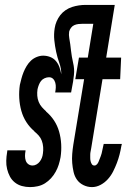

<svg xmlns="http://www.w3.org/2000/svg" viewBox="-20 -755 540 783"><path d="M103 8Q85 8 69 3.5Q53 -1 40.5 -11Q28 -21 20.5 -35Q13 -49 9 -65.5Q5 -82 5.5 -99.5Q6 -117 9 -134L10 -142H84V-139Q82 -129 82 -119Q82 -109 85 -100Q88 -91 95.5 -85.5Q103 -80 113 -80Q121 -80 129 -84.5Q137 -89 142.5 -96.5Q148 -104 151 -112Q154 -120 155 -129Q157 -142 156 -155.5Q155 -169 150.5 -181Q146 -193 138 -202Q130 -211 120 -219V-220Q101 -236 87.5 -257Q74 -278 67 -303Q60 -328 58.5 -355Q57 -382 61 -409Q64 -422 67.5 -435Q71 -448 76 -460.5Q81 -473 88.5 -485.5Q96 -498 106 -507.5Q116 -517 129.5 -522.5Q143 -528 156 -528Q171 -528 185 -522.5Q199 -517 208.5 -505.5Q218 -494 222.5 -480.5Q227 -467 230 -452Q230 -476 222 -498Q214 -520 209 -543.5Q204 -567 201.5 -591Q199 -615 203 -640Q205 -654 211 -668Q217 -682 226 -693.5Q235 -705 247.5 -713.5Q260 -722 274 -726.5Q288 -731 302 -733Q316 -735 329 -735H411L399 -658H317Q309 -658 300 -657Q291 -656 283 -652.5Q275 -649 269.5 -641.5Q264 -634 262 -626Q260 -612 262.5 -599.5Q265 -587 266.5 -574.5Q268 -562 269.5 -549.5Q271 -537 273 -524.5Q275 -512 278 -499.5Q281 -487 282 -474.5Q283 -462 281.5 -449Q280 -436 278 -422L270 -378H205Q207 -388 207.5 -398Q208 -408 205.5 -417.5Q203 -427 196.5 -433.5Q190 -440 180 -440Q171 -440 162 -436Q153 -432 147.5 -425Q142 -418 138.5 -409Q135 -400 133 -391Q131 -378 132 -364.5Q133 -351 138 -339Q143 -327 151 -318Q159 -309 168 -301V-300Q187 -284 200.5 -263.5Q214 -243 221 -218.5Q228 -194 229.5 -167.5Q231 -141 227 -114Q224 -98 219.5 -83.5Q215 -69 207 -54.5Q199 -40 188 -28Q177 -16 163.5 -7.5Q150 1 134 4.5Q118 8 103 8ZM355 8Q337 8 320.5 0Q304 -8 294 -22Q284 -36 280 -54Q276 -72 274.5 -90Q273 -108 274.5 -127Q276 -146 279 -165L323 -432H287L302 -520H338L373 -735H448L413 -520H474L470 -432H398L352 -151Q351 -144 349.5 -137.5Q348 -131 348 -124Q348 -117 348 -110.5Q348 -104 349.5 -97.5Q351 -91 354.5 -85.5Q358 -80 365 -80Q371 -80 375.5 -85Q380 -90 382 -95.5Q384 -101 386.5 -107Q389 -113 391 -118.5Q393 -124 394.5 -129.5Q396 -135 397 -141Q398 -147 399.5 -152.5Q401 -158 402 -164L403 -168H477L475 -160Q472 -142 467.5 -124.5Q463 -107 456.5 -90Q450 -73 441.5 -56Q433 -39 420 -24.5Q407 -10 390 -1Q373 8 355 8Z"/></svg>

Font: Iosevka Semibold
Style: Italic
Weight: 600
Italic angle: -9°
Monospace: yes
Designer: Belleve Invis
Foundry: Belleve Invis
Version: Version 32.5.0; ttfautohint (v1.8.4)